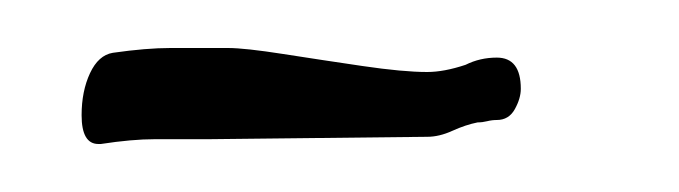

<svg xmlns="http://www.w3.org/2000/svg" viewBox="-20 -220 283 80"><path d="M22 -160H21Q14 -160 14 -172Q14 -182 17.5 -189.5Q21 -197 27 -198Q41 -200 51 -200Q61 -200 75 -200Q82 -200 98 -197.5Q114 -195 131 -192.5Q148 -190 158 -190Q165 -190 174 -193Q180 -196 187 -196Q197 -196 197 -183Q197 -179 194.5 -174.5Q192 -170 187 -170Q185 -170 183 -169.5Q181 -169 179 -169Q174 -168 168.5 -165.5Q163 -163 158 -163L67 -162Q54 -162 44.5 -162Q35 -162 22 -160Z"/></svg>

Font: RU Serius
Style: Regular
Weight: 400
Designer: Robert E. Leuschke
Foundry: Robert E. Leuschke
Version: Version 1.011; ttfautohint (v1.8.3)